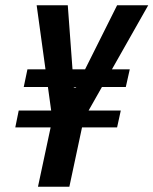

<svg xmlns="http://www.w3.org/2000/svg" viewBox="-20 -708 582 728"><path d="M124 0 172 -225H38L51 -289H174L119 -688H237L260 -376H268L424 -688H542L316 -289H438L424 -225H291L243 0ZM70 -378 84 -445H472L457 -378Z"/></svg>

Font: Saira Condensed SemiBold
Style: Italic
Weight: 600
Width: 3
Italic angle: -12°
Designer: Hector Gatti with collaboration of the Omnibus-Type team
Foundry: Omnibus-Type
Version: Version 1.101